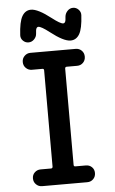

<svg xmlns="http://www.w3.org/2000/svg" viewBox="-63 -1007 626 1048"><g transform="rotate(-5 250.0 -482.5)"><path d="M119.1 -788.1Q101.6 -788.1 88.9 -800.8Q76.2 -813.5 77.1 -831.1Q81.1 -904.3 98.6 -934.6Q116.2 -964.8 147.5 -964.8Q185.5 -964.8 256.8 -909.2Q300.8 -875 316.4 -875Q323.2 -875 327.1 -881.8Q331.1 -888.7 332 -911.1Q334 -928.7 346.7 -941.9Q359.4 -955.1 377 -955.1Q394.5 -955.1 407.2 -941.9Q419.9 -928.7 418.9 -911.1Q415 -837.9 397.5 -808.1Q379.9 -778.3 348.6 -778.3Q310.5 -778.3 239.3 -834Q195.3 -868.2 179.7 -868.2Q172.9 -868.2 168.9 -860.8Q165 -853.5 164.1 -832Q163.1 -814.5 149.9 -801.3Q136.7 -788.1 119.1 -788.1ZM314.5 -637.7Q306.6 -637.7 305.7 -628.9V-100.6Q305.7 -91.8 314.5 -91.8H372.1Q391.6 -91.8 404.8 -79.1Q418 -66.4 418 -46.4Q418 -26.4 404.8 -13.2Q391.6 0 372.1 0H124Q105.5 0 91.8 -13.2Q78.1 -26.4 78.1 -46.4Q78.1 -66.4 91.8 -79.1Q105.5 -91.8 124 -91.8H181.6Q189.5 -91.8 190.4 -100.6V-628.9Q190.4 -637.7 181.6 -637.7H124Q105.5 -637.7 91.8 -650.9Q78.1 -664.1 78.1 -684.1Q78.1 -704.1 91.8 -717.3Q105.5 -730.5 124 -730.5H372.1Q391.6 -730.5 404.8 -717.3Q418 -704.1 418 -684.1Q418 -664.1 404.8 -650.9Q391.6 -637.7 372.1 -637.7Z"/></g></svg>

Font: Rounded Mgen+ 1m medium
Style: Regular
Weight: 500
Designer: [Source Han Sans]
Ryoko NISHIZUKA  (kana & ideographs); Paul D. Hunt (Latin, Greek & Cyrillic); Wenlong ZHANG  (bopomofo
Version: Version 1.059.20150602